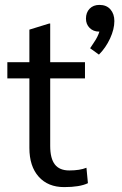

<svg xmlns="http://www.w3.org/2000/svg" viewBox="-20 -754 498 784"><path d="M10 0ZM100 -150V-434H10V-500H100V-633L181 -658H185V-500H327V-434H185V-158Q185 -107 204 -82.5Q223 -58 263 -58Q306 -58 333 -69L339 -6Q306 10 242 10Q176 10 138 -32.5Q100 -75 100 -150ZM447 -668Q447 -635 429.5 -597Q412 -559 384 -531L348 -557Q350 -561 364.5 -582Q379 -603 386 -625H384Q361 -625 346 -640Q331 -655 331 -678Q331 -703 346 -718.5Q361 -734 386 -734Q415 -734 431 -715.5Q447 -697 447 -668Z"/></svg>

Font: Sarabun
Style: Regular
Weight: 400
Designer: Suppakit Chalermlarp | Katatrad Co.,Ltd.
Foundry: Cadson Demak Co.,Ltd.
Version: Version 1.000; ttfautohint (v1.6)